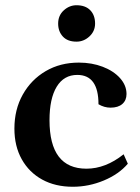

<svg xmlns="http://www.w3.org/2000/svg" viewBox="-20 -701 536 733"><path d="M258 12Q191 12 141 -15.5Q91 -43 63 -93Q35 -143 35 -210Q35 -283 67 -340Q99 -397 154.5 -429.5Q210 -462 281 -462Q331 -462 372.5 -446Q414 -430 438.5 -402.5Q463 -375 463 -342Q463 -318 447 -304Q431 -290 402 -290Q378 -290 356 -303Q356 -415 275 -415Q224 -415 196.5 -370Q169 -325 169 -242Q169 -57 310 -57Q383 -57 452 -112L468 -76Q434 -36 376.5 -12Q319 12 258 12ZM272 -542Q238 -542 220 -561.5Q202 -581 202 -611Q202 -642 223.5 -661.5Q245 -681 272 -681Q306 -681 324.5 -662Q343 -643 343 -611Q343 -582 321.5 -562Q300 -542 272 -542Z"/></svg>

Font: Petrona
Style: Bold
Weight: 700
Designer: Ringo R. Seeber
Foundry: Ringo R. Seeber
Version: Version 2.001; ttfautohint (v1.8.3)